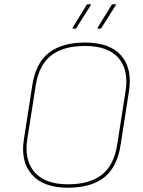

<svg xmlns="http://www.w3.org/2000/svg" viewBox="-20 -866 669 898"><path d="M297 12Q183 12 129 -49.5Q75 -111 92 -216L131 -467Q147 -571 208.5 -619Q270 -667 378 -667Q494 -667 547 -606Q600 -545 583 -438L544 -188Q528 -84 467 -36Q406 12 297 12ZM298 -4Q399 -4 456 -48.5Q513 -93 528 -189L567 -438Q583 -537 535 -594Q487 -651 377 -651Q276 -651 219 -606.5Q162 -562 147 -466L108 -217Q92 -118 141.5 -61Q191 -4 298 -4ZM322 -732Q320 -732 319.5 -733.5Q319 -735 320 -737L385 -843Q387 -845 388 -845.5Q389 -846 390 -846H402Q404 -846 405 -844.5Q406 -843 404 -841L337 -735Q335 -732 331 -732ZM439 -732Q437 -732 436.5 -733.5Q436 -735 437 -737L502 -843Q504 -845 505 -845.5Q506 -846 507 -846H519Q521 -846 522 -844.5Q523 -843 521 -841L454 -735Q452 -732 448 -732Z"/></svg>

Font: Sofia Sans Hairline
Style: Italic
Weight: 1
Italic angle: -9°
Designer: Botio Nikoltchev, Ani Petrova
Foundry: lettersoup
Version: Version 4.102